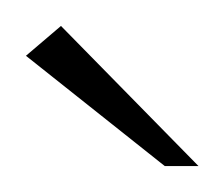

<svg xmlns="http://www.w3.org/2000/svg" viewBox="-20 -588 173 148"><path d="M107 -460 0 -545 27 -568 133 -460Z"/></svg>

Font: Genos Thin Light
Style: Regular
Weight: 300
Version: Version 1.010